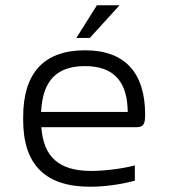

<svg xmlns="http://www.w3.org/2000/svg" viewBox="-20 -700 640 729"><path d="M531 -265C531 -422 456 -509 303 -509C146 -509 68 -422 68 -256V-244C68 -77 150 9 322 9C374 9 437 1 492 -14V-72C444 -59 374 -51 326 -51C204 -51 145 -104 137 -217H497C526 -217 531 -230 531 -265ZM136 -275C142 -393 194 -449 303 -449C413 -449 464 -389 465 -275ZM270 -556H321L434 -680H348Z"/></svg>

Font: LT Wave Mono Light
Style: Regular
Weight: 300
Designer: Daniel Lyons
Version: Version 2.5 (Glyphs App)